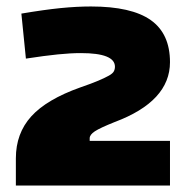

<svg xmlns="http://www.w3.org/2000/svg" viewBox="-20 -873 583 593"><path d="M29 -384Q29 -461 76.5 -513.5Q124 -566 228 -603Q263 -615 284 -624Q305 -633 316.5 -639.5Q328 -646 331.5 -652.5Q335 -659 335 -667Q335 -709 230 -709Q198 -709 158.5 -705Q119 -701 60 -692L46 -831Q117 -843 167 -848Q217 -853 261 -853Q386 -853 445.5 -811Q505 -769 505 -681Q505 -560 334 -496Q289 -478 273 -467.5Q257 -457 257 -446V-438H505V-300H29Z"/></svg>

Font: Encode Sans Wide
Style: ExtraBold
Weight: 800
Designer: Pablo Impallari, Andres Torresi
Foundry: Pablo Impallari, Andres Torresi
Version: Version 1.000; ttfautohint (v1.00) -l 8 -r 50 -G 200 -x 14 -